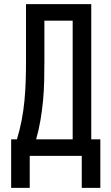

<svg xmlns="http://www.w3.org/2000/svg" viewBox="-20 -755 540 930"><path d="M34 155V-80H62Q76 -126 85 -173Q94 -220 98.5 -268Q103 -316 104.5 -363.5Q106 -411 106 -459V-735H422V-80H466V155H376V0H124V155ZM155 -80H332V-655H195V-459Q195 -412 194 -364Q193 -316 188.5 -268Q184 -220 176 -173Q168 -126 155 -80Z"/></svg>

Font: Iosevka Term Medium
Style: Regular
Weight: 500
Monospace: yes
Designer: Belleve Invis
Foundry: Belleve Invis
Version: Version 26.3.1